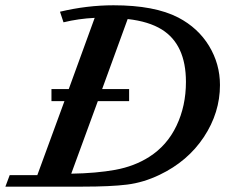

<svg xmlns="http://www.w3.org/2000/svg" viewBox="-43 -696 840 716"><path d="M-22.9 0 -6.8 -43H96.2L197.3 -318.8H148.9V-363.8H213.4L310.1 -629.4Q250 -626.5 193.8 -612.8L180.7 -652.3Q281.2 -676.3 380.4 -676.3Q533.7 -676.3 622.1 -630.4Q695.8 -591.8 736.6 -524.7Q777.3 -457.5 777.3 -378.9Q777.3 -275.9 717.3 -185.1Q657.2 -94.2 551.8 -43.9Q491.7 -15.1 430.7 -7.6Q369.6 0 265.1 0ZM438.5 -318.8H321.8L222.7 -48.3Q315.9 -49.8 387 -62.7Q458 -75.7 513.2 -110.8Q580.1 -153.3 615.2 -227.1Q650.4 -300.8 650.4 -390.6Q650.4 -529.8 560.5 -585.9Q511.7 -616.2 433.1 -625L337.9 -363.8H438.5Z"/></svg>

Font: Elstob 6pt SemiBold
Style: Italic
Weight: 600
Italic angle: -20°
Designer: Peter S. Baker
Version: Version 1.015